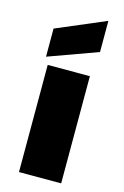

<svg xmlns="http://www.w3.org/2000/svg" viewBox="-129 -918 631 976"><g transform="rotate(15 186.0 -430.0)"><path d="M297 -564V0H75V-564ZM315 -696 56 -602V-750L315 -860Z"/></g></svg>

Font: Poppins Black A&M
Style: Regular
Weight: 900
Designer: Ninad Kale (Devanagari), Jonny Pinhorn (Latin)
Foundry: Indian Type Foundry
Version: 4.004